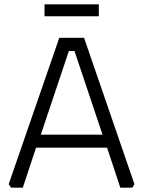

<svg xmlns="http://www.w3.org/2000/svg" viewBox="-20 -864 659 884"><path d="M20 -16 253 -690H367L599 -16L589 0H534L473 -184H146L85 0H31ZM168 -244H452L323 -629H297ZM185 -789V-844H435V-789Z"/></svg>

Font: Oxanium ExtraLight Light
Style: Regular
Weight: 300
Version: Version 2.000